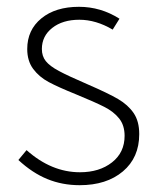

<svg xmlns="http://www.w3.org/2000/svg" viewBox="-20 -533 462 564"><path d="M34 -63 58 -92Q131 -27 215 -27Q272 -27 309 -56Q346 -85 346 -134Q346 -165 330 -185Q314 -205 286.5 -219Q259 -233 203 -256Q151 -277 123 -292Q95 -307 77.5 -330.5Q60 -354 60 -389Q60 -445 101.5 -479Q143 -513 212 -513Q276 -513 331 -478L311 -446Q262 -475 213 -475Q164 -475 133.5 -451Q103 -427 103 -389Q103 -368 114.5 -353.5Q126 -339 153 -324.5Q180 -310 238 -285Q298 -259 327 -242Q356 -225 372.5 -201Q389 -177 389 -139Q389 -70 341 -29.5Q293 11 214 11Q163 11 119 -7Q75 -25 34 -63Z"/></svg>

Font: Bellota Text Light
Style: Regular
Weight: 300
Designer: Kemie Guaida
Foundry: Kemie Guaida
Version: Version 4.001